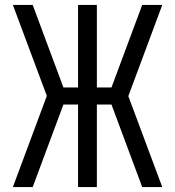

<svg xmlns="http://www.w3.org/2000/svg" viewBox="-20 -755 707 775"><path d="M112 0H32L169 -368L32 -735H112L236 -402H295V-735H371V-402H430L554 -735H635L498 -367L635 0H554L430 -333H371V0H295V-333H236Z"/></svg>

Font: Huly
Style: Regular
Weight: 400
Designer: Belleve Invis
Foundry: Belleve Invis
Version: Version 33.2.5; ttfautohint (v1.8.4)